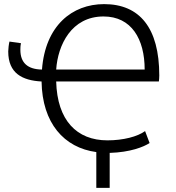

<svg xmlns="http://www.w3.org/2000/svg" viewBox="-20 -728 854 933"><path d="M182 -332C185 -130 291 -10 448 11V185H513V15C613 12 678 -14 707 -33L685 -91C648 -64 579 -46 502 -46C353 -46 258 -143 253 -332H752C753 -339 754 -352 754 -361C754 -593 658 -708 486 -708C330 -708 200 -603 184 -390C114 -391 79 -423 79 -486C79 -493 79 -506 82 -518L26 -526C23 -515 20 -490 20 -478C20 -371 89 -337 182 -332ZM483 -648C619 -648 683 -538 683 -390H253C261 -509 327 -648 483 -648Z"/></svg>

Font: Repo Light
Style: Regular
Weight: 300
Designer: Stefan Peev
Foundry: Context Ltd
Version: Version 001.502